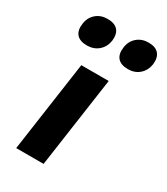

<svg xmlns="http://www.w3.org/2000/svg" viewBox="-197 -889 850 977"><g transform="rotate(30 227.5 -401.0)"><path d="M64 0 140 -531H301L225 0ZM355 -632Q313 -632 294 -654Q275 -676 281 -717Q286 -755 313 -778.5Q340 -802 380 -802Q421 -802 440 -780Q459 -758 454 -717Q448 -679 421.5 -655.5Q395 -632 355 -632ZM114 -632Q72 -632 53 -654Q34 -676 40 -717Q45 -755 72 -778.5Q99 -802 139 -802Q181 -802 200 -780Q219 -758 214 -717Q208 -679 181 -655.5Q154 -632 114 -632Z"/></g></svg>

Font: Lexend
Style: Bold Italic
Weight: 700
Italic angle: -8.13011°
Designer: Bonnie Shaver-Troup, Thomas Jockin
Foundry: Lexend
Version: Version 1.007